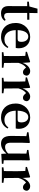

<svg xmlns="http://www.w3.org/2000/svg" viewBox="1473 -2206 749 3735"><g transform="rotate(90 1847.5 -338.5)"><path d="M367 -74C340 -54 322 -44 296 -44C256 -44 231 -67 231 -123V-493H364V-535H232L235 -693H149L106 -536L13 -526V-493H99V-231C99 -191 98 -163 98 -131C98 -29 149 16 241 16C309 16 356 -10 385 -55Z M566 -307C572 -453 627 -514 690 -514C751 -514 794 -462 794 -381C794 -330 783 -307 737 -307ZM912 -270C917 -287 919 -306 919 -332C919 -458 836 -551 699 -551C559 -551 427 -448 427 -268C427 -86 541 16 698 16C797 16 873 -31 913 -113L893 -127C858 -80 815 -50 743 -50C646 -50 570 -117 566 -270Z M1194 -541 1180 -550 988 -489V-464L1067 -456C1070 -408 1071 -372 1071 -307V-235C1071 -180 1070 -97 1069 -40L996 -31V0H1297V-31L1205 -43C1204 -100 1203 -181 1203 -235V-324C1224 -394 1251 -438 1293 -471L1304 -459C1329 -430 1350 -411 1383 -411C1430 -411 1449 -442 1452 -487C1440 -534 1404 -551 1362 -551C1302 -551 1235 -498 1203 -402Z M1691 -541 1677 -550 1485 -489V-464L1564 -456C1567 -408 1568 -372 1568 -307V-235C1568 -180 1567 -97 1566 -40L1493 -31V0H1794V-31L1702 -43C1701 -100 1700 -181 1700 -235V-324C1721 -394 1748 -438 1790 -471L1801 -459C1826 -430 1847 -411 1880 -411C1927 -411 1946 -442 1949 -487C1937 -534 1901 -551 1859 -551C1799 -551 1732 -498 1700 -402Z M2133 -307C2139 -453 2194 -514 2257 -514C2318 -514 2361 -462 2361 -381C2361 -330 2350 -307 2304 -307ZM2479 -270C2484 -287 2486 -306 2486 -332C2486 -458 2403 -551 2266 -551C2126 -551 1994 -448 1994 -268C1994 -86 2108 16 2265 16C2364 16 2440 -31 2480 -113L2460 -127C2425 -80 2382 -50 2310 -50C2213 -50 2137 -117 2133 -270Z M3098 -37V-374L3101 -534L3090 -545L2897 -517V-491L2968 -478L2966 -122C2929 -85 2887 -63 2842 -63C2787 -63 2756 -92 2756 -180V-374L2762 -534L2751 -545L2553 -519V-491L2628 -477L2624 -187C2622 -37 2682 16 2778 16C2852 16 2919 -28 2967 -89L2974 11L3166 0V-30Z M3433 -541 3419 -550 3227 -489V-464L3306 -456C3309 -408 3310 -372 3310 -307V-235C3310 -180 3309 -97 3308 -40L3235 -31V0H3536V-31L3444 -43C3443 -100 3442 -181 3442 -235V-324C3463 -394 3490 -438 3532 -471L3543 -459C3568 -430 3589 -411 3622 -411C3669 -411 3688 -442 3691 -487C3679 -534 3643 -551 3601 -551C3541 -551 3474 -498 3442 -402Z"/></g></svg>

Font: Source Han Serif
Style: Bold
Weight: 700
Designer: Ryoko NISHIZUKA 西塚涼子 (kana & ideographs); Frank Grießhammer (Latin, Greek & Cyrillic); Wenlong ZHANG 张文龙 (bopomofo); San
Foundry: Adobe Systems Incorporated
Version: Version 1.001;PS 1.001;hotconv 16.6.54;makeotf.lib2.5.65590